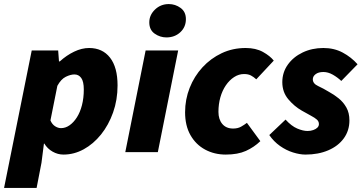

<svg xmlns="http://www.w3.org/2000/svg" viewBox="-48 -748 1782 944"><path d="M-28 176 108 -500H238L242 -446H246Q279 -476 316.5 -494Q354 -512 390 -512Q456 -512 493 -464.5Q530 -417 530 -328Q530 -257 508 -195Q486 -133 448.5 -86.5Q411 -40 363.5 -14Q316 12 264 12Q236 12 210.5 -2.5Q185 -17 170 -42H168L156 52L132 176ZM252 -118Q274 -118 294 -132Q314 -146 330 -171Q346 -196 355 -231Q364 -266 364 -308Q364 -347 351.5 -364.5Q339 -382 318 -382Q299 -382 275.5 -370.5Q252 -359 234 -326L200 -156Q208 -137 222.5 -127.5Q237 -118 252 -118Z M568 0 668 -500H828L728 0ZM770 -564Q739 -564 712.5 -582.5Q686 -601 686 -638Q686 -674 714 -701Q742 -728 782 -728Q814 -728 840 -709Q866 -690 866 -654Q866 -615 838.5 -589.5Q811 -564 770 -564Z M1062 12Q1006 12 960.5 -12.5Q915 -37 888.5 -83.5Q862 -130 862 -196Q862 -259 884.5 -316Q907 -373 947.5 -417Q988 -461 1042 -486.5Q1096 -512 1160 -512Q1210 -512 1245 -492.5Q1280 -473 1298 -450L1212 -358Q1199 -370 1185.5 -377Q1172 -384 1152 -384Q1126 -384 1103 -369Q1080 -354 1062.5 -328.5Q1045 -303 1035.5 -269.5Q1026 -236 1026 -198Q1026 -161 1045 -138.5Q1064 -116 1098 -116Q1121 -116 1137 -125Q1153 -134 1166 -144L1232 -54Q1201 -24 1161 -6Q1121 12 1062 12Z M1454 12Q1426 12 1392.5 1.5Q1359 -9 1328.5 -30.5Q1298 -52 1276 -84L1356 -160Q1385 -128 1413.5 -116Q1442 -104 1464 -104Q1479 -104 1492 -108.5Q1505 -113 1512.5 -120.5Q1520 -128 1520 -138Q1520 -151 1510 -160Q1500 -169 1481 -179Q1462 -189 1436 -204Q1399 -225 1369.5 -260Q1340 -295 1340 -344Q1340 -392 1367 -430Q1394 -468 1440 -490Q1486 -512 1542 -512Q1595 -512 1637 -489.5Q1679 -467 1710 -432L1630 -350Q1611 -368 1588 -381Q1565 -394 1542 -394Q1518 -394 1504 -383.5Q1490 -373 1490 -358Q1490 -337 1516 -325Q1542 -313 1570 -296Q1594 -283 1617 -264.5Q1640 -246 1655 -219.5Q1670 -193 1670 -156Q1670 -106 1642.5 -68Q1615 -30 1566 -9Q1517 12 1454 12Z"/></svg>

Font: Source Sans 3 Black
Style: Italic
Weight: 900
Italic angle: -11°
Designer: Paul D. Hunt
Foundry: Adobe
Version: Version 3.052;hotconv 1.1.0;makeotfexe 2.6.0